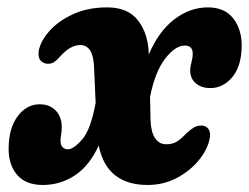

<svg xmlns="http://www.w3.org/2000/svg" viewBox="-20 -500 691 533"><path d="M393 -351.5V-348.5Q420 -412.5 463.5 -446Q507 -479.5 557 -479.5Q603.5 -479.5 627.2 -449.2Q651 -419 651 -373.5Q650.5 -316.5 625 -286Q599.5 -255.5 564 -255.5Q539 -255.5 523.2 -269Q507.5 -282.5 508 -306Q508 -314 511.5 -327Q515 -340 515 -351Q515 -373.5 493 -373.5Q466.5 -373.5 438.5 -337.2Q410.5 -301 396.5 -231L398 -165.5Q399 -134.5 410.2 -117Q421.5 -99.5 441.5 -99.5Q459 -99.5 471 -107Q483 -114.5 497.5 -130Q510.5 -141.5 518.8 -146.5Q527 -151.5 540 -151.5Q552 -151 558.5 -142Q565 -133 562.5 -118Q557.5 -87 533.2 -56.8Q509 -26.5 471.8 -6.5Q434.5 13.5 390 13.5Q276 13.5 254 -96Q228.5 -40 188 -13.2Q147.5 13.5 99 13.5Q51 13.5 27 -15.2Q3 -44 4 -89.5Q4.5 -144.5 29.2 -177.5Q54 -210.5 90 -210.5Q118 -210.5 134.8 -193Q151.5 -175.5 151.5 -146Q151.5 -136.5 149.8 -127.5Q148 -118.5 148 -108Q148 -97 154 -91.2Q160 -85.5 168 -85.5Q184.5 -85.5 208.2 -113Q232 -140.5 245.5 -214.5L241 -316.5Q238 -375 202.5 -375Q189.5 -375 175 -367Q160.5 -359 143.5 -339.5Q136.5 -331.5 129 -327Q121.5 -322.5 111.5 -323Q100.5 -323.5 92.8 -331.8Q85 -340 87.5 -359Q93 -387 118 -414.8Q143 -442.5 183.8 -461Q224.5 -479.5 277.5 -479.5Q335 -479.5 363 -443.5Q391 -407.5 393 -351.5Z"/></svg>

Font: Fraunces 9pt S050
Style: Bold Italic
Weight: 700
Italic angle: -16°
Version: Version 1.000; ttfautohint (v1.8.3)